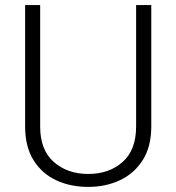

<svg xmlns="http://www.w3.org/2000/svg" viewBox="-20 -731 698 761"><path d="M519.5 -710.9H579.6V-229.5Q579.6 -149.9 545.9 -96.7Q512.2 -43.5 455.6 -16.8Q398.9 9.8 329.6 9.8Q258.8 9.8 202.1 -16.8Q145.5 -43.5 112.5 -96.7Q79.6 -149.9 79.6 -229.5V-710.9H139.2V-229.5Q139.2 -136.7 193.1 -89.1Q247.1 -41.5 329.6 -41.5Q412.6 -41.5 466.1 -89.1Q519.5 -136.7 519.5 -229.5Z"/></svg>

Font: Vazirmatn UI ExtraLight
Style: Regular
Weight: 200
Designer: Saber Rastikerdar
Foundry: Saber Rastikerdar
Version: Version 33.003